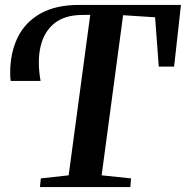

<svg xmlns="http://www.w3.org/2000/svg" viewBox="-20 -763 758 783"><path d="M143 0 146.5 -35.5 260 -48 348 -702.5 314 -702Q242.5 -701.5 200.5 -666.8Q158.5 -632 145 -571.5Q131.5 -511 145.5 -433H23.5Q22.5 -440 22 -448.5Q21.5 -457 21.5 -466Q21.5 -546.5 51.5 -609Q81.5 -671.5 144 -707.2Q206.5 -743 304 -743H718L690 -491.5H627.5L612.5 -692.5L482 -701L394.5 -48L514.5 -35.5L511.5 0Z"/></svg>

Font: Merriweather 72pt SemiBold
Style: Italic
Weight: 600
Italic angle: -7.8°
Version: Version 2.101